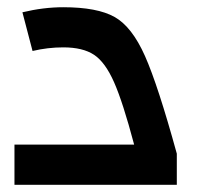

<svg xmlns="http://www.w3.org/2000/svg" viewBox="-20 -511 559 531"><path d="M20 -111H351Q320 -228 295.5 -283.5Q271 -339 240 -359.5Q209 -380 155 -380Q112 -380 70 -370L42 -477Q100 -491 155 -491Q249 -491 297 -464Q345 -437 381 -356Q417 -275 469 -86V0H20Z"/></svg>

Font: Changa Medium
Style: Regular
Weight: 500
Designer: Eduardo Rodriguez Tunni
Foundry: Eduardo Rodriguez Tunni
Version: Version 2.002; ttfautohint (v1.5) -l 8 -r 50 -G 150 -x 14 -H